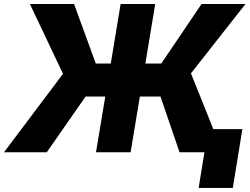

<svg xmlns="http://www.w3.org/2000/svg" viewBox="-36 -747 1225 942"><path d="M273.1 -384.9 110.8 -727.3H327.4L433.9 -435.4H507.5L555.8 -727.3H725.5L677.2 -435.4H755.3L952.8 -727.3H1168.3L900.9 -387.1L1010.7 -113.3H1153.1L1106.2 175.1H938.6L967 0H844.8L751.4 -273.4H650.2L604.8 0H435L480.5 -273.4H383.9L193.5 0H-16.3Z"/></svg>

Font: Inter P Extra Bold
Style: Italic
Weight: 800
Italic angle: 9.39999°
Designer: Rasmus Andersson
Foundry: rsms
Version: Version 3.018;git-588b23468